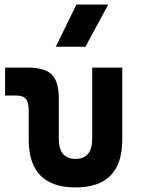

<svg xmlns="http://www.w3.org/2000/svg" viewBox="-20 -815 626 845"><path d="M312.5 9.8Q106.4 9.8 106.4 -200.2V-326.2Q106.4 -363.8 94.2 -379.2Q82 -394.5 51.8 -394.5H2.4V-517.6H100.1Q176.8 -517.6 207.8 -487.1Q238.8 -456.5 238.8 -380.9V-204.1Q238.8 -115.7 312.5 -115.7Q385.7 -115.7 385.7 -204.1V-517.6H518.1V-200.2Q518.1 9.8 312.5 9.8ZM225.6 -609.4 316.4 -794.9H456.5L356 -609.4Z"/></svg>

Font: Cascadia Code NF
Style: Bold
Weight: 700
Monospace: yes
Designer: Aaron Bell
Foundry: Saja Typeworks
Version: Version 2404.023; ttfautohint (v1.8.4)